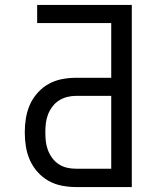

<svg xmlns="http://www.w3.org/2000/svg" viewBox="-20 -755 640 775"><path d="M286 0Q258 0 229.5 -5.5Q201 -11 176 -25Q151 -39 131.5 -61Q112 -83 100.5 -109Q89 -135 84.5 -163.5Q80 -192 80 -221Q80 -249 84.5 -277.5Q89 -306 100.5 -332Q112 -358 131.5 -380Q151 -402 176 -416Q201 -430 229.5 -435.5Q258 -441 286 -441H429V-662H130V-735H512V0ZM286 -74H429V-368H286Q268 -368 250.5 -363.5Q233 -359 217.5 -349Q202 -339 191 -324Q180 -309 173.5 -292Q167 -275 165 -257Q163 -239 163 -221Q163 -202 165 -184Q167 -166 173.5 -149Q180 -132 191 -117Q202 -102 217.5 -92Q233 -82 250.5 -78Q268 -74 286 -74Z"/></svg>

Font: Iosevka Meiseki Sans
Style: Regular
Weight: 400
Monospace: yes
Designer: Belleve Invis
Foundry: Belleve Invis
Version: Version 11.2.6; ttfautohint (v1.8.4)